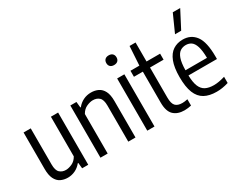

<svg xmlns="http://www.w3.org/2000/svg" viewBox="-103 -1263 2135 1728"><g transform="rotate(-30 965.0 -399.0)"><path d="M203.5 9.5Q163 9.5 130.2 -6.5Q97.5 -22.5 78.5 -60.5Q59.5 -98.5 59.5 -164V-542.5H134V-167Q134 -106 159 -82.8Q184 -59.5 223 -59.5Q250.5 -59.5 286 -75.2Q321.5 -91 343.5 -130.5V-542.5H418.5V0H355L349 -59H344Q316 -24.5 279.5 -7.5Q243 9.5 203.5 9.5Z M545.5 0V-542.5H609L615 -482H620Q646.5 -515 683.2 -533Q720 -551 763.5 -551Q805 -551 838 -535Q871 -519 890.2 -481.5Q909.5 -444 909.5 -379V0H834.5V-374.5Q834.5 -436 809.2 -459.2Q784 -482.5 743.5 -482.5Q714 -482.5 678.5 -466.5Q643 -450.5 620.5 -410.5V0Z M1032 0V-542.5H1107V0ZM1069.5 -660.5Q1044 -660.5 1030.2 -674Q1016.5 -687.5 1016.5 -710.5Q1016.5 -733.5 1030.2 -747.2Q1044 -761 1069.5 -761Q1095 -761 1108.8 -747.2Q1122.5 -733.5 1122.5 -710.5Q1122.5 -687.5 1108.8 -674Q1095 -660.5 1069.5 -660.5Z M1416 9.5Q1344 9.5 1303.5 -29.2Q1263 -68 1263 -158V-480H1170.5V-542.5H1263L1275 -740H1337.5V-542.5H1478.5V-480H1337.5V-168Q1337.5 -105.5 1360.2 -81.5Q1383 -57.5 1431 -57.5Q1454.5 -57.5 1486 -64.5V1Q1471 4.5 1452 7Q1433 9.5 1416 9.5Z M1749.5 9.5Q1674.5 9.5 1624.5 -18Q1574.5 -45.5 1549.5 -107.2Q1524.5 -169 1524.5 -272Q1524.5 -371.5 1548.5 -433Q1572.5 -494.5 1615.8 -522.8Q1659 -551 1716.5 -551Q1801.5 -551 1849.5 -486.5Q1897.5 -422 1897.5 -270.5V-245H1601.5Q1603 -172.5 1620.2 -131Q1637.5 -89.5 1671.5 -72Q1705.5 -54.5 1757.5 -54.5Q1806.5 -54.5 1873 -74.5V-10Q1838.5 0.5 1808.8 5Q1779 9.5 1749.5 9.5ZM1716.5 -494.5Q1684 -494.5 1658.2 -477.8Q1632.5 -461 1617.5 -418.5Q1602.5 -376 1601.5 -299H1825Q1824 -376 1810.2 -418.5Q1796.5 -461 1772.5 -477.8Q1748.5 -494.5 1716.5 -494.5ZM1682 -626.5 1763.5 -808H1840.5L1746 -626.5Z"/></g></svg>

Font: Encode Sans Cnd
Style: Regular
Weight: 400
Width: 3
Designer: Multiple Designers
Foundry: Impallari Type
Version: Version 3.002; ttfautohint (v1.8.3) -l 8 -r 50 -G 200 -x 14 